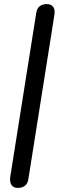

<svg xmlns="http://www.w3.org/2000/svg" viewBox="-20 -732 310 939"><path d="M67 187Q46 187 36.5 173Q27 159 30 134L157 -667Q160 -690 173.5 -701Q187 -712 209 -712Q230 -712 240 -698.5Q250 -685 246 -659L119 142Q113 187 67 187Z"/></svg>

Font: Nunito ExtraLight Medium
Style: Italic
Weight: 500
Italic angle: -9°
Version: Version 3.602